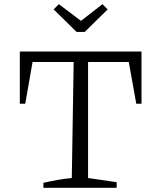

<svg xmlns="http://www.w3.org/2000/svg" viewBox="-20 -900 751 920"><path d="M658 -653V-403H633L597 -603H402V-47L539 -27V0H188V-24Q223 -32 257 -38Q291 -44 324 -47L333 -603H136L101 -403H75V-653ZM347 -747 237 -855 262 -880 368 -800 471 -880 496 -855 386 -747Z"/></svg>

Font: Piazzolla Thin Light
Style: Regular
Weight: 300
Version: Version 2.005